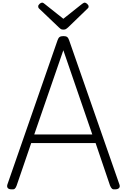

<svg xmlns="http://www.w3.org/2000/svg" viewBox="-20 -1419 960 1452"><path d="M65 13Q45 12 38 2Q31 -8 36 -24L415 -1114Q421 -1132 430.5 -1139Q440 -1146 460 -1146Q479 -1146 488 -1139Q497 -1132 503 -1114L883 -24Q889 -8 881 2Q873 12 853 13Q835 15 827 8Q819 1 812 -16L703 -337H216L106 -16Q100 1 92 8Q84 15 65 13ZM239 -402H678L459 -1039ZM621 -1399Q629 -1399 639.5 -1389.5Q650 -1380 650 -1370Q650 -1368 649.5 -1364.5Q649 -1361 644 -1356L494 -1211Q487 -1206 480.5 -1200.5Q474 -1195 459 -1195Q445 -1195 438.5 -1200.5Q432 -1206 426 -1211L274 -1356Q270 -1361 269.5 -1365Q269 -1369 269 -1371Q269 -1381 279.5 -1390Q290 -1399 298 -1399Q304 -1399 308.5 -1396Q313 -1393 318 -1389L459 -1277L600 -1389Q607 -1393 611 -1396Q615 -1399 621 -1399Z"/></svg>

Font: Playwrite BR Light
Style: Regular
Weight: 300
Version: Version 1.003